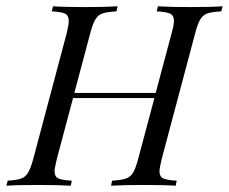

<svg xmlns="http://www.w3.org/2000/svg" viewBox="-47 -591 728 611"><path d="M661.3 -571 657.3 -554.8Q627.4 -553.2 613.3 -548.4Q599.2 -543.5 590.7 -529.8Q582.3 -516.1 574.2 -485.5L467.7 -85.5Q460.5 -54.8 460.5 -46Q460.5 -29 472.2 -23.4Q483.9 -17.7 515.3 -16.1L512.1 0Q478.2 -2.4 408.9 -2.4Q344.4 -2.4 306.5 0L309.7 -16.1Q338.7 -17.7 353.2 -22.6Q367.7 -27.4 376.2 -41.1Q384.7 -54.8 392.7 -85.5L444.4 -279H185.5L133.9 -85.5Q126.6 -54.8 126.6 -46Q126.6 -29 138.3 -23.4Q150 -17.7 181.5 -16.1L178.2 0Q141.1 -2.4 75.8 -2.4Q8.1 -2.4 -26.6 0L-22.6 -16.1Q5.6 -17.7 19.8 -22.6Q33.9 -27.4 42.3 -41.5Q50.8 -55.6 58.9 -85.5L165.3 -485.5Q171.8 -512.9 171.8 -524.2Q171.8 -541.9 160.1 -547.6Q148.4 -553.2 117.7 -554.8L121.8 -571Q154.8 -568.5 224.2 -568.5Q288.7 -568.5 327.4 -571L323.4 -554.8Q293.5 -553.2 279.4 -548.4Q265.3 -543.5 256.9 -529.8Q248.4 -516.1 240.3 -485.5L189.5 -295.2H448.4L499.2 -485.5Q506.5 -511.3 506.5 -524.2Q506.5 -541.9 494.4 -547.6Q482.3 -553.2 451.6 -554.8L455.6 -571Q491.9 -568.5 557.3 -568.5Q626.6 -568.5 661.3 -571Z"/></svg>

Font: Playfair Display SC
Style: Italic
Weight: 400
Italic angle: -14°
Designer: Claus Eggers Sørensen
Foundry: Claus Eggers Sørensen
Version: Version 1.202; ttfautohint (v1.6)